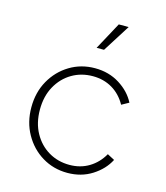

<svg xmlns="http://www.w3.org/2000/svg" viewBox="-117 -873 841 975"><g transform="rotate(15 303.5 -386.0)"><path d="M328 12Q401 12 457.5 -24Q514 -60 541 -113L503 -133Q475 -84 430 -57Q385 -30 328 -30Q267 -30 218 -59Q169 -88 140 -140.5Q111 -193 111 -263Q111 -333 140 -385.5Q169 -438 218 -467Q267 -496 328 -496Q385 -496 430 -469.5Q475 -443 503 -393L541 -414Q514 -467 457.5 -502.5Q401 -538 328 -538Q255 -538 195.5 -502Q136 -466 101 -404Q66 -342 66 -263Q66 -185 101 -122.5Q136 -60 195.5 -24Q255 12 328 12ZM308 -640H347L438 -784H386Z"/></g></svg>

Font: Plus Jakarta Sans ExtraLight
Style: Regular
Weight: 200
Designer: Gumpita Rahayu
Foundry: Tokotype
Version: Version 2.004; ttfautohint (v1.8.3)